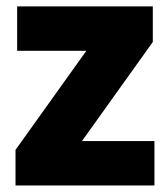

<svg xmlns="http://www.w3.org/2000/svg" viewBox="-20 -568 513 588"><path d="M27.5 0V-109L244.5 -412.5H32.5V-548.5H448V-439.5L231 -136H453V0Z"/></svg>

Font: Encode Sans Semi Condensed ExtraBold
Style: Regular
Weight: 800
Width: 4
Designer: Multiple Designers
Foundry: Impallari Type
Version: Version 3.000; ttfautohint (v1.8.3) -l 8 -r 50 -G 200 -x 14 